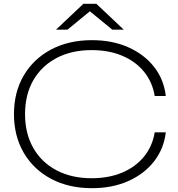

<svg xmlns="http://www.w3.org/2000/svg" viewBox="-20 -972 932 1004"><path d="M847 -280Q837 -194 785.5 -128Q734 -62 650.5 -25Q567 12 461 12Q339 12 247 -37Q155 -86 104 -173.5Q53 -261 53 -375Q53 -490 104 -577Q155 -664 247 -713Q339 -762 461 -762Q567 -762 650.5 -725Q734 -688 785.5 -622.5Q837 -557 847 -470H789Q777 -543 733 -597Q689 -651 619 -680.5Q549 -710 459 -710Q354 -710 275.5 -668.5Q197 -627 154 -552Q111 -477 111 -375Q111 -274 154 -198.5Q197 -123 275.5 -81.5Q354 -40 459 -40Q549 -40 619 -69.5Q689 -99 733 -153Q777 -207 789 -280ZM416 -952H484L627 -817H567L450 -913L333 -817H273Z"/></svg>

Font: Bounded
Style: Regular
Weight: 200
Designer: Vlad Churkin
Version: Version 1.0